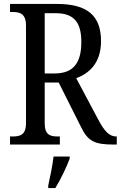

<svg xmlns="http://www.w3.org/2000/svg" viewBox="-20 -734 613 975"><path d="M31 0H284V-41H273C235 -41 207 -49 207 -108V-315H278L391 -90C427 -15 462 0 558 0H573V-41H570C535 -41 510 -69 482 -121L367 -337C433 -361 493 -414 493 -525C493 -655 423 -714 269 -714H31V-673H45C81 -673 112 -664 112 -605V-108C112 -49 82 -41 45 -41H31ZM257 -361H207V-667H263C356 -667 393 -620 393 -521C393 -417 355 -361 257 -361ZM225 208V221H261C287 179 319 113 334 71V61H252C246 110 235 163 225 208Z"/></svg>

Font: Noto Serif Bengali Condensed
Style: Regular
Weight: 400
Width: 3
Designer: Juan Bruce, Universal Thirst, Indian Type Foundry and the Monotype Design Team.
Foundry: Monotype Imaging Inc.
Version: Version 2.003